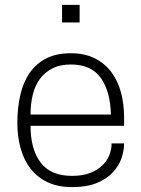

<svg xmlns="http://www.w3.org/2000/svg" viewBox="-20 -757 579 786"><path d="M275 9Q217 9 175 -11Q133 -31 105.5 -66Q78 -101 64.5 -149.5Q51 -198 51 -254Q51 -315 63 -367.5Q75 -420 101 -458Q127 -496 168.5 -517.5Q210 -539 270 -539Q327 -539 368.5 -518Q410 -497 436.5 -461Q463 -425 475.5 -377.5Q488 -330 488 -276V-242H105Q105 -147 146 -92Q187 -37 275 -37Q317 -37 347.5 -48.5Q378 -60 398 -79Q418 -98 427.5 -122Q437 -146 437 -170H488Q488 -140 477 -108.5Q466 -77 441 -50.5Q416 -24 375.5 -7.5Q335 9 275 9ZM434 -288Q432 -382 393 -437.5Q354 -493 270 -493Q226 -493 194.5 -477Q163 -461 143 -433.5Q123 -406 114 -368.5Q105 -331 105 -288ZM306 -665H234V-737H306Z"/></svg>

Font: Tanohe Sans Light
Style: Regular
Weight: 300
Designer: Village Type and Design LLC & Cristiano Sobral
Foundry: Cooper Hewitt Smithsonian Design Museum
Version: Version 1.00;September 29, 2021;FontCreator 13.0.0.2655 64-b